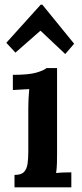

<svg xmlns="http://www.w3.org/2000/svg" viewBox="-20 -801 352 821"><path d="M42 -53Q71 -53 83 -66Q95 -79 98 -101.5Q101 -124 101 -153V-340Q101 -357 102 -377.5Q103 -398 105 -420Q89 -419 68.5 -418Q48 -417 35 -416V-481Q103 -481 135.5 -490.5Q168 -500 179 -510H224V-143Q224 -126 223.5 -104Q223 -82 220 -61Q236 -63 254 -63.5Q272 -64 285 -64V0H42ZM154 -781H161L297 -614L259 -570L154 -669H152L46 -576L7 -618Z"/></svg>

Font: Lora SemiBold
Style: Regular
Weight: 600
Designer: Olga Karpushina, Alexei Vanyashin (Cyrillic)
Foundry: Cyreal
Version: Version 3.011; ttfautohint (v1.8.4.7-5d5b)